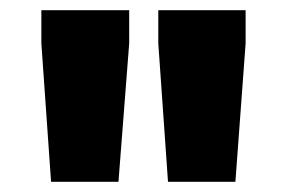

<svg xmlns="http://www.w3.org/2000/svg" viewBox="-20 -753 562 376"><path d="M80 -397 61 -668V-733H233V-668L212 -397ZM309 -397 290 -668V-733H461V-668L441 -397Z"/></svg>

Font: Farlight84_Sys_V01
Style: Bold
Weight: 700
Designer: Monotype Design Team, Nadine Chahine and Nizar Qandah
Foundry: Monotype Imaging Inc.
Version: Version 2.004;October 31, 2024;FontCreator 14.0.0.2814 64-bi